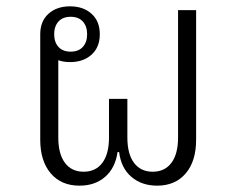

<svg xmlns="http://www.w3.org/2000/svg" viewBox="-20 -574 746 606"><path d="M231 12Q173 12 140 -27Q107 -66 107 -133V-466Q107 -507 133 -530.5Q159 -554 201 -554Q243 -554 269 -530.5Q295 -507 295 -466Q295 -425 269 -401.5Q243 -378 201 -378Q180 -378 164 -384V-140Q164 -88 185 -60Q206 -32 244 -32Q282 -32 303 -60Q324 -88 324 -140V-262H382V-140Q382 -88 403 -60Q424 -32 462 -32Q500 -32 521 -60Q542 -88 542 -140V-542H599V-133Q599 -65 566 -26.5Q533 12 476 12Q427 12 394.5 -16Q362 -44 356 -94H351Q344 -44 312 -16Q280 12 231 12ZM203 -411Q228 -411 241.5 -426Q255 -441 255 -466Q255 -491 241.5 -506Q228 -521 203 -521Q178 -521 164.5 -506Q151 -491 151 -466Q151 -441 164.5 -426Q178 -411 203 -411Z"/></svg>

Font: IBM Plex Sans Thai Looped Light
Style: Regular
Weight: 300
Designer: Mike Abbink, Paul van der Laan, Pieter van Rosmalen, Ben Mitchell, Mark Frömberg
Foundry: Bold Monday
Version: Version 1.1